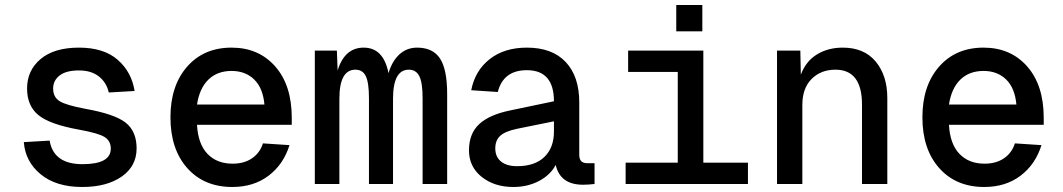

<svg xmlns="http://www.w3.org/2000/svg" viewBox="-20 -734 4240 766"><path d="M308 12Q204 12 142.5 -38.5Q81 -89 75 -167L178 -173Q194 -79 309 -79Q422 -79 422 -141Q422 -172 397 -187.5Q372 -203 294 -217Q178 -238 133 -275Q88 -312 88 -381Q88 -453 142 -498.5Q196 -544 295 -544Q394 -544 449.5 -495.5Q505 -447 517 -371L414 -365Q405 -405 374.5 -429Q344 -453 295 -453Q244 -453 218 -433Q192 -413 192 -381Q192 -346 218.5 -330Q245 -314 320 -300Q438 -279 481.5 -244.5Q525 -210 525 -142Q525 -71 465.5 -29.5Q406 12 308 12Z M907 12Q794 12 727 -63.5Q660 -139 660 -266Q660 -392 726.5 -468Q793 -544 904 -544Q1012 -544 1078 -469Q1144 -394 1144 -264V-236H766Q770 -160 807.5 -120.5Q845 -81 908 -81Q954 -81 985.5 -102.5Q1017 -124 1029 -162L1135 -155Q1111 -78 1051.5 -33Q992 12 907 12ZM766 -317H1035Q1029 -383 994 -417Q959 -451 904 -451Q847 -451 811.5 -416.5Q776 -382 766 -317Z M1236 0V-532H1324L1327 -453Q1355 -544 1431 -544Q1510 -544 1530 -442Q1544 -490 1573.5 -517Q1603 -544 1644 -544Q1707 -544 1735.5 -500.5Q1764 -457 1764 -359V0H1666V-342Q1666 -404 1653 -430Q1640 -456 1611 -456Q1548 -456 1548 -340V0H1452V-342Q1452 -404 1439.5 -430Q1427 -456 1398 -456Q1334 -456 1334 -340V0Z M2028 12Q1952 12 1901.5 -28.5Q1851 -69 1851 -134Q1851 -201 1892 -239Q1933 -277 2018 -294L2190 -330Q2190 -454 2082 -454Q1988 -454 1966 -367L1860 -374Q1875 -452 1933.5 -498Q1992 -544 2082 -544Q2183 -544 2237 -486.5Q2291 -429 2291 -326V-116Q2291 -83 2322 -83H2352V0Q2328 3 2306 3Q2215 3 2197 -76Q2176 -36 2130.5 -12Q2085 12 2028 12ZM2043 -71Q2114 -71 2152 -108Q2190 -145 2190 -209V-250L2042 -220Q1995 -210 1975.5 -192Q1956 -174 1956 -142Q1956 -108 1979 -89.5Q2002 -71 2043 -71Z M2678 -609V-714H2782V-609ZM2476 0V-85H2684V-447H2486V-532H2786V-85H2964V0Z M3080 0V-532H3173L3175 -436Q3195 -490 3239.5 -517Q3284 -544 3342 -544Q3428 -544 3474 -488Q3520 -432 3520 -343V0H3419V-317Q3419 -456 3313 -456Q3255 -456 3218 -419Q3181 -382 3181 -315V0Z M3907 12Q3794 12 3727 -63.5Q3660 -139 3660 -266Q3660 -392 3726.5 -468Q3793 -544 3904 -544Q4012 -544 4078 -469Q4144 -394 4144 -264V-236H3766Q3770 -160 3807.5 -120.5Q3845 -81 3908 -81Q3954 -81 3985.5 -102.5Q4017 -124 4029 -162L4135 -155Q4111 -78 4051.5 -33Q3992 12 3907 12ZM3766 -317H4035Q4029 -383 3994 -417Q3959 -451 3904 -451Q3847 -451 3811.5 -416.5Q3776 -382 3766 -317Z"/></svg>

Font: Txt Mono Medium
Style: Regular
Weight: 500
Monospace: yes
Designer: Open Source
Foundry: XRLN
Version: Version 1.0